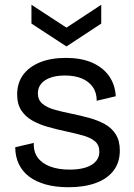

<svg xmlns="http://www.w3.org/2000/svg" viewBox="-20 -773 563 806"><path d="M268 13Q214 13 172.5 1.5Q131 -10 102.5 -31.5Q74 -53 59 -84.5Q44 -116 44 -155L122 -173Q120 -137 138 -112Q156 -87 190.5 -74Q225 -61 272 -61Q332 -61 364.5 -81Q397 -101 397 -136Q397 -164 379 -179.5Q361 -195 329 -204Q297 -213 255 -222Q218 -230 182 -240Q146 -250 116.5 -266.5Q87 -283 69.5 -309.5Q52 -336 52 -377Q52 -424 76.5 -458Q101 -492 147 -511Q193 -530 257 -530Q320 -530 365.5 -510.5Q411 -491 437 -455Q463 -419 466 -369L386 -350Q386 -385 369 -408.5Q352 -432 322.5 -444Q293 -456 253 -456Q200 -456 169.5 -436Q139 -416 139 -381Q139 -354 157.5 -338Q176 -322 207.5 -313Q239 -304 279 -296Q318 -288 354.5 -278Q391 -268 420 -252Q449 -236 466 -209Q483 -182 483 -141Q483 -91 456.5 -56.5Q430 -22 381.5 -4.5Q333 13 268 13ZM112 -753 259 -657 405 -753V-674L259 -578L112 -674Z"/></svg>

Font: Bricolage Grotesque 28pt
Style: Regular
Weight: 400
Version: Version 1.001;gftools[0.9.33.dev8+g029e19f]